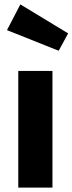

<svg xmlns="http://www.w3.org/2000/svg" viewBox="-20 -854 330 874"><path d="M218.8 -531.2V0H63.2V-531.2ZM72.6 -834 290.2 -702 247.2 -623 11.8 -716.8Z"/></svg>

Font: Firava
Style: Regular
Weight: 400
Designer: Carrois Corporate & Edenspiekermann AG
Foundry: Greg Finn Gibson
Version: Version 5.000